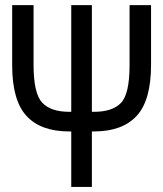

<svg xmlns="http://www.w3.org/2000/svg" viewBox="-20 -734 640 754"><path d="M573.2 -480Q573.2 -339.8 516.6 -278.8Q460 -217.8 349.1 -217.8H340.8V0H259.8V-217.8H252Q139.6 -217.8 83.7 -279.1Q27.8 -340.3 27.8 -478V-713.9H111.8V-480Q111.8 -367.2 145.5 -331.1Q179.2 -294.9 252 -294.9H259.8V-713.9H340.8V-294.9H349.1Q421.9 -294.9 455.3 -330.1Q488.8 -365.2 488.8 -478V-713.9H573.2Z"/></svg>

Font: WenQuanYi Micro Hei Mono
Style: Regular
Weight: 400
Foundry: Ascender Corporation
Version: Version 0.2.0-beta